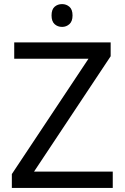

<svg xmlns="http://www.w3.org/2000/svg" viewBox="-20 -922 612 942"><path d="M533.2 0H38.1V-67.9L414.1 -633.8H49.8V-713.9H522.9V-646L147 -80.1H533.2ZM232.9 -846.2Q232.9 -875.5 247.8 -888.7Q262.7 -901.9 284.7 -901.9Q305.2 -901.9 320.6 -888.7Q335.9 -875.5 335.9 -846.2Q335.9 -817.4 320.6 -803.7Q305.2 -790 284.7 -790Q262.7 -790 247.8 -803.7Q232.9 -817.4 232.9 -846.2Z"/></svg>

Font: Noto Sans Southeast Asian
Style: Regular
Weight: 400
Designer: Monotype Design Team
Foundry: Monotype Imaging Inc.
Version: Version 1.06 uh; ttfautohint (v1.4.1)